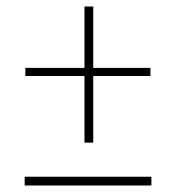

<svg xmlns="http://www.w3.org/2000/svg" viewBox="-20 -597 540 591"><path d="M240 -158V-363H58V-388H240V-577H267V-388H443V-363H267V-158ZM56 -26V-53H446V-26Z"/></svg>

Font: Inconsolata ExtraLight
Style: Regular
Weight: 200
Monospace: yes
Designer: Raph Levien, Cyreal, Brenton Simpson
Foundry: Raph Levien, Cyreal, Google
Version: Version 3.001; ttfautohint (v1.8.2.53-6de2)